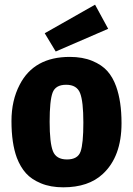

<svg xmlns="http://www.w3.org/2000/svg" viewBox="-20 -788 568 820"><path d="M386 -768 442 -665 218 -568 171 -646ZM250 12Q196 12 155 -5Q114 -22 90.5 -48.5Q67 -75 52 -114Q29 -176 29 -271Q29 -359 64 -426Q125 -545 278 -545Q333 -545 374 -528Q415 -511 438.5 -484.5Q462 -458 476 -419Q499 -355 499 -262Q499 -119 419 -45Q358 12 250 12ZM206 -142.5Q220 -107 266 -107Q312 -107 324 -140.5Q336 -174 336 -264.5Q336 -355 322 -390.5Q308 -426 262.5 -426Q217 -426 204.5 -392Q192 -358 192 -268Q192 -178 206 -142.5Z"/></svg>

Font: Magra
Style: Bold
Weight: 600
Designer: Viviana Monsalve
Foundry: Viviana Monsalve
Version: Version 1.001